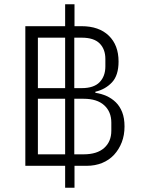

<svg xmlns="http://www.w3.org/2000/svg" viewBox="-20 -800 669 902"><path d="M330 82H286V-21H99V-677H286V-780H330V-677H363Q445 -677 491 -632.5Q537 -588 537 -511Q537 -446 506 -413Q475 -380 428 -369V-364Q456 -360 480.5 -349Q505 -338 524 -319.5Q543 -301 554 -273Q565 -245 565 -206Q565 -165 552 -131.5Q539 -98 516 -73Q493 -48 460 -34.5Q427 -21 387 -21H330ZM286 -386V-623H158V-386ZM329 -386H364Q421 -386 448 -414Q475 -442 475 -488V-523Q475 -569 448 -596Q421 -623 364 -623H329ZM286 -75V-336H158V-75ZM329 -75H373Q436 -75 469.5 -105Q503 -135 503 -186V-224Q503 -275 469.5 -305.5Q436 -336 373 -336H329Z"/></svg>

Font: IBM Plex Sans Devanagari Light
Style: Regular
Weight: 300
Designer: Mike Abbink, Paul van der Laan, Pieter van Rosmalen, Erin McLaughlin
Foundry: Bold Monday
Version: Version 1.1